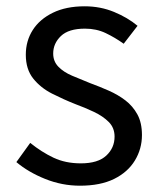

<svg xmlns="http://www.w3.org/2000/svg" viewBox="-20 -577 508 610"><path d="M234 13Q177 13 123.5 -8.5Q70 -30 32 -62L76 -123Q112 -94 150 -76Q188 -58 237 -58Q291 -58 317.5 -82.5Q344 -107 344 -143Q344 -171 325.5 -189.5Q307 -208 278.5 -221.5Q250 -235 220 -246Q182 -261 145.5 -279.5Q109 -298 85.5 -327.5Q62 -357 62 -403Q62 -447 84 -481.5Q106 -516 148 -536.5Q190 -557 249 -557Q299 -557 342.5 -539Q386 -521 417 -495L373 -438Q345 -458 315.5 -472Q286 -486 250 -486Q198 -486 173.5 -462.5Q149 -439 149 -407Q149 -382 165.5 -365Q182 -348 209 -336.5Q236 -325 266 -313Q296 -302 325.5 -289Q355 -276 378.5 -258Q402 -240 416.5 -213.5Q431 -187 431 -148Q431 -104 408.5 -67Q386 -30 342.5 -8.5Q299 13 234 13Z"/></svg>

Font: Noto Sans HK Thin
Style: Regular
Weight: 400
Version: Version 2.004-H2;hotconv 1.0.118;makeotfexe 2.5.65603